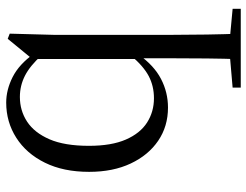

<svg xmlns="http://www.w3.org/2000/svg" viewBox="-112 -460 830 647"><g transform="rotate(-90 303.5 -136.0)"><path d="M332.2 259.8V232.4L450.3 222.2H488.7L597.8 232.4V259.8ZM264.9 14.6Q201.7 14.6 153.1 -18.5Q104.5 -51.6 76.5 -111.1Q48.4 -170.7 48.4 -251.2Q48.4 -337.7 79.2 -400.1Q109.9 -462.6 163.2 -496.6Q216.4 -530.6 281.9 -530.6Q324.8 -530.6 367.9 -508.9Q411 -487.1 446.3 -437.4L453.7 -436.5L441.2 -411.3Q405.9 -450.3 372.4 -467.4Q338.8 -484.5 300.9 -484.5Q254.8 -484.5 217.6 -460.2Q180.4 -435.8 158.2 -384.8Q136.1 -333.8 136.1 -251.8Q136.1 -175.8 157.2 -127.5Q178.2 -79.2 214.6 -55.9Q251.1 -32.7 296.4 -32.7Q337.8 -32.7 371.4 -50.5Q404.9 -68.3 440 -110L451.1 -84H443.3Q406.5 -32.2 361.3 -8.8Q316.2 14.6 264.9 14.6ZM427.9 259.8Q429.9 203.2 430.5 145.6Q431.1 88.1 431.1 30.7V-78L428.7 -87.3V-440.2V-442.5L496.7 -525.5L514.1 -518.8L510.1 -371.1V30.7Q510.1 88.1 511.1 145.6Q512.1 203.2 514.1 259.8Z"/></g></svg>

Font: Noto Serif JP
Style: Regular
Weight: 200
Designer: Ryoko NISHIZUKA 西塚涼子 (kana & ideographs); Frank Grießhammer (Latin, Greek & Cyrillic); Wenlong ZHANG 张文龙 (bopomofo); San
Foundry: Adobe
Version: Version 2.001;hotconv 1.1.0;makeotfexe 2.6.0